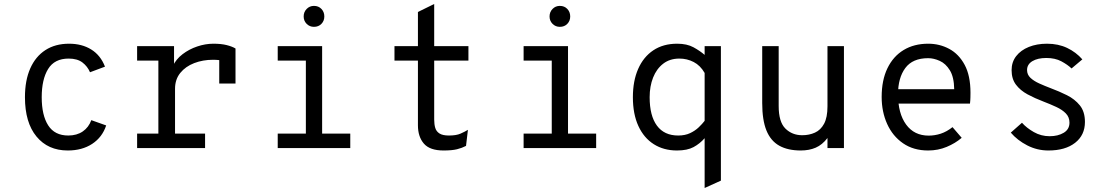

<svg xmlns="http://www.w3.org/2000/svg" viewBox="-20 -742 5584 962"><path d="M319.5 12Q220.5 12 162.8 -58Q105 -128 105 -255Q105 -339 131.5 -399Q158 -459 207.5 -491Q257 -523 326 -523Q390.5 -523 437.2 -494Q484 -465 506 -408L431 -380Q418.5 -409.5 393 -429Q367.5 -448.5 324 -448.5Q253 -448.5 221 -396.2Q189 -344 189 -255Q189 -164.5 221.5 -113.8Q254 -63 322 -63Q365 -63 394.8 -83.5Q424.5 -104 437.5 -140L512 -113.5Q492.5 -54.5 442 -21.2Q391.5 12 319.5 12Z M667 0V-72.5H773.5V-438.5H667V-511H852V-396.5L846 -411Q862 -445.5 894.8 -470.5Q927.5 -495.5 968.2 -509.2Q1009 -523 1049.5 -523Q1088.5 -523 1116 -516Q1143.5 -509 1160 -499V-323.5H1078.5V-475L1103.5 -436Q1091 -439.5 1076.8 -441Q1062.5 -442.5 1047 -442.5Q996.5 -442.5 953 -425.8Q909.5 -409 883.2 -376.5Q857 -344 857 -297V-72.5H1007.5V0Z M1512.5 -15V-511H1594V-15ZM1371.5 0V-72.5H1735V0ZM1371.5 -438.5V-511H1557.5V-438.5ZM1553 -607.5Q1531.5 -607.5 1516.5 -622.5Q1501.5 -637.5 1501.5 -659.5Q1501.5 -682 1516.5 -697.2Q1531.5 -712.5 1553 -712.5Q1576 -712.5 1590.5 -697.2Q1605 -682 1605 -659.5Q1605 -637.5 1590.5 -622.5Q1576 -607.5 1553 -607.5Z M2202.5 12Q2133.5 12 2103.8 -22.5Q2074 -57 2074 -114.5V-438.5H1956.5V-511H2074V-682L2155.5 -722V-511H2327V-438.5H2155.5V-142.5Q2155.5 -119 2160.8 -101.2Q2166 -83.5 2182 -73.2Q2198 -63 2229.5 -63Q2266 -63 2287.5 -72.5Q2309 -82 2324.5 -91.5L2315 -11Q2295 -0.5 2269.8 5.8Q2244.5 12 2202.5 12Z M2744.5 -15V-511H2826V-15ZM2603.5 0V-72.5H2967V0ZM2603.5 -438.5V-511H2789.5V-438.5ZM2785 -607.5Q2763.5 -607.5 2748.5 -622.5Q2733.5 -637.5 2733.5 -659.5Q2733.5 -682 2748.5 -697.2Q2763.5 -712.5 2785 -712.5Q2808 -712.5 2822.5 -697.2Q2837 -682 2837 -659.5Q2837 -637.5 2822.5 -622.5Q2808 -607.5 2785 -607.5Z M3510.5 200V-49.5Q3486.5 -22 3455 -5Q3423.5 12 3372 12Q3305.5 12 3255.8 -19.5Q3206 -51 3178.5 -110.8Q3151 -170.5 3151 -255Q3151 -336.5 3177.5 -396.8Q3204 -457 3253.5 -490Q3303 -523 3373 -523Q3422 -523 3454.8 -505Q3487.5 -487 3510.5 -467V-511H3592V163ZM3378 -63Q3412.5 -63 3437.8 -75Q3463 -87 3480.8 -104Q3498.5 -121 3510.5 -136.5V-376.5Q3489 -414 3455.8 -431.2Q3422.5 -448.5 3384 -448.5Q3336 -448.5 3302.8 -422.8Q3269.5 -397 3252.2 -353.2Q3235 -309.5 3235 -255Q3235 -162 3271.5 -112.5Q3308 -63 3378 -63Z M3992 12Q3927.5 12 3884.5 -12Q3841.5 -36 3820.2 -88.2Q3799 -140.5 3799 -225.5V-511H3881.5V-211Q3881.5 -131 3915.2 -97.8Q3949 -64.5 3999.5 -64.5Q4034.5 -64.5 4063.2 -77.5Q4092 -90.5 4109 -122Q4126 -153.5 4126 -209V-511H4208.5V0H4126V-50.5Q4100 -16.5 4067.2 -2.2Q4034.5 12 3992 12Z M4630.5 12Q4557 12 4504.8 -24Q4452.5 -60 4425 -121Q4397.5 -182 4397.5 -256Q4397.5 -340.5 4426.5 -400.2Q4455.5 -460 4507.8 -491.5Q4560 -523 4630.5 -523Q4688 -523 4736.2 -497Q4784.5 -471 4813.5 -416.8Q4842.5 -362.5 4842.5 -277.5Q4842.5 -268 4842.2 -254.2Q4842 -240.5 4840 -223H4461.5V-295H4761Q4760 -356 4739.2 -389.8Q4718.5 -423.5 4688.5 -437Q4658.5 -450.5 4630.5 -450.5Q4552.5 -450.5 4516 -401.2Q4479.5 -352 4479.5 -269.5Q4479.5 -173.5 4520 -118Q4560.5 -62.5 4633 -62.5Q4663.5 -62.5 4693.5 -72.2Q4723.5 -82 4752.5 -105L4798.5 -51.5Q4766.5 -24 4723.2 -6Q4680 12 4630.5 12Z M5233 12Q5176.5 12 5127 -13.5Q5077.5 -39 5044.5 -77.5L5100.5 -127Q5123.5 -101 5160 -80.2Q5196.5 -59.5 5239 -59.5Q5281 -59.5 5309.8 -76.8Q5338.5 -94 5338.5 -127.5Q5338.5 -155 5320.2 -173.8Q5302 -192.5 5272.2 -206.2Q5242.5 -220 5208.5 -233Q5165 -249.5 5128.5 -269.2Q5092 -289 5070.2 -318Q5048.5 -347 5048.5 -390.5Q5048.5 -431 5071.5 -460.8Q5094.5 -490.5 5134.8 -506.8Q5175 -523 5226 -523Q5282.5 -523 5327 -501.8Q5371.5 -480.5 5403 -444.5L5349 -399Q5329 -418 5297.8 -434.8Q5266.5 -451.5 5222.5 -451.5Q5179 -451.5 5152.5 -435.5Q5126 -419.5 5126 -391Q5126 -368 5143 -352Q5160 -336 5187.2 -323.8Q5214.5 -311.5 5246 -299.5Q5286.5 -284.5 5325.8 -265Q5365 -245.5 5390.5 -214Q5416 -182.5 5416 -131Q5416 -65 5366.8 -26.5Q5317.5 12 5233 12Z"/></svg>

Font: Overpass Mono
Style: Regular
Weight: 400
Designer: Delve Withrington, Dave Bailey
Foundry: Delve Fonts LLC
Version: Version 4.000